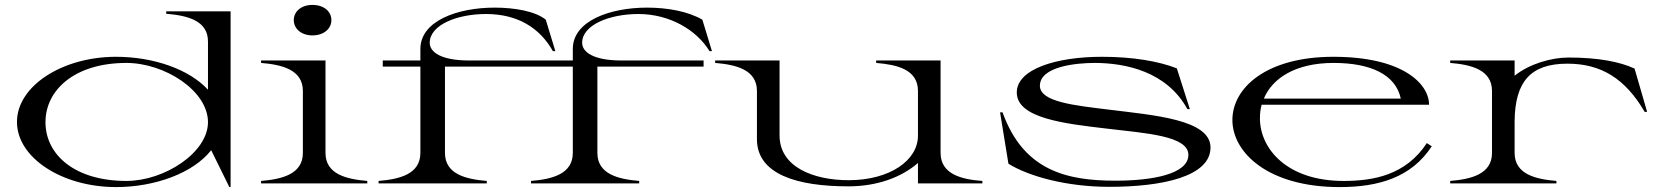

<svg xmlns="http://www.w3.org/2000/svg" viewBox="-20 -746 6761 781"><path d="M452 15C612 15 767 -43 839 -135L913 15H918V-700H656V-690C741 -683 827 -663 826 -576V-381C750 -464 605 -515 452 -515C233 -515 49 -396 49 -250C49 -104 233 15 452 15ZM494 -10C285 -10 165 -116 165 -249C165 -381 285 -490 494 -490C650 -490 826 -377 826 -249C826 -126 650 -10 494 -10Z M1042 -10V0H1474V-10C1390 -17 1304 -37 1304 -124V-500H1042V-490C1126 -483 1212 -463 1212 -376V-124C1212 -37 1126 -17 1042 -10ZM1251 -602C1298 -602 1328 -630 1328 -664C1328 -699 1298 -726 1251 -726C1205 -726 1175 -699 1175 -664C1175 -630 1205 -602 1251 -602Z M1520 -10V0H1960V-10C1876 -17 1790 -37 1790 -124V-475H2310V-124C2310 -37 2224 -17 2140 -10V0H2580V-10C2496 -17 2410 -37 2410 -124V-475H2842V-500H2508C2394 -500 2348 -534 2348 -572C2348 -644 2458 -689 2577 -689C2704 -689 2814 -624 2866 -538H2876L2837 -666C2778 -700 2695 -715 2612 -715C2461 -715 2310 -661 2310 -547V-500H1888C1774 -500 1728 -534 1728 -572C1728 -644 1838 -689 1957 -689C2084 -689 2175 -634 2229 -538H2239L2200 -666C2158 -700 2075 -715 1992 -715C1841 -715 1690 -661 1690 -547V-500H1537V-475H1690V-124C1690 -37 1604 -17 1520 -10Z M3431 12C3547 12 3646 -24 3714 -83V0H3976V-10C3892 -16 3806 -37 3806 -124V-500H3544V-490C3628 -483 3714 -464 3714 -376V-194C3714 -94 3600 -13 3432 -13C3290 -13 3151 -66 3151 -195V-500H2889V-490C2973 -483 3059 -463 3059 -376V-180C3059 -37 3222 12 3431 12Z M4492 14C4708 14 4904 -28 4904 -146C4904 -260 4675 -277 4491 -300C4353 -317 4210 -331 4210 -397C4210 -476 4359 -490 4432 -490C4557 -490 4726 -456 4810 -302H4820L4767 -468C4693 -497 4588 -515 4462 -515C4277 -515 4115 -465 4116 -369C4117 -265 4310 -243 4481 -223C4640 -204 4814 -194 4814 -116C4814 -37 4665 -11 4517 -11C4317 -11 4143 -53 4058 -289H4048L4082 -80C4166 -28 4320 14 4492 14Z M5429 15C5588 15 5721 -24 5804 -151L5784 -164C5698 -33 5566 -10 5445 -10C5214 -10 5105 -142 5105 -265C5105 -284 5107 -302 5112 -320H5793C5793 -405 5686 -515 5404 -515C5130 -515 4993 -388 4993 -258C4993 -125 5139 15 5429 15ZM5121 -345C5155 -426 5247 -490 5405 -490C5555 -490 5657 -443 5678 -345Z M6141 -124V-254C6143 -412 6204 -487 6356 -487C6492 -487 6591 -427 6670 -291H6680L6629 -467C6569 -495 6480 -512 6360 -512C6292 -512 6202 -487 6141 -438V-500H5879V-490C5963 -483 6049 -463 6049 -376V-124C6049 -37 5963 -17 5879 -10V0H6311V-10C6227 -17 6141 -37 6141 -124Z"/></svg>

Font: Sprat Extended
Style: Regular
Weight: 400
Width: 9
Designer: Ethan Nakache
Foundry: Collletttivo
Version: Version 2.000;Glyphs 3.2 (3217)